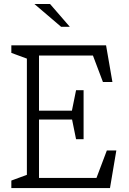

<svg xmlns="http://www.w3.org/2000/svg" viewBox="-20 -962 660 982"><path d="M38 -38.5 129 -72 117.5 -45V-685L129 -658L38 -691.5V-730H522.5L555 -542.5H506.5L447 -700L484 -678H164L179.5 -697.5V-388.5L155 -396H372.5L345.5 -384.5L369 -500.5H407.5V-250H369L345.5 -366L377.5 -350.5H155L179.5 -360.5V-39.5L153.5 -52H504L467 -35L526.5 -192.5H575L542.5 0H38ZM156 -941.5H236L337 -825H292.5Z"/></svg>

Font: Monaspace Xenon Var ExtraLight
Style: Regular
Weight: 200
Designer: Riley Cran and the Lettermatic Team
Version: Version 1.200 (Monaspace Xenon Var)